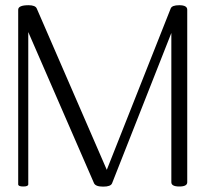

<svg xmlns="http://www.w3.org/2000/svg" viewBox="-20 -694 777 726"><path d="M370.1 11.7Q341.3 11.7 335.4 -1.5L86.9 -572.8V2.9Q86.9 11.2 67.9 11.2Q48.8 11.2 48.8 2.9V-657.2Q48.8 -674.3 87.9 -674.3Q113.8 -674.3 119.1 -661.6L383.8 -51.8L625.5 -662.1Q630.4 -674.3 657.7 -674.3Q688 -674.3 688 -657.2V-4.9Q688 11.2 658.2 11.2Q627.9 11.2 627.9 -4.9V-569.3L403.8 -1Q398.9 11.7 370.1 11.7Z"/></svg>

Font: Gayathri Thin
Style: Regular
Weight: 100
Designer: Binoy Dominic <binoy.domenic@gmail.com>
Foundry: SMC
Version: Version 1.000